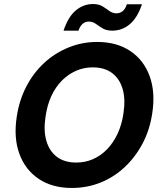

<svg xmlns="http://www.w3.org/2000/svg" viewBox="-20 -920 806 952"><path d="M336 12Q239 12 172 -33Q105 -78 76 -157.5Q47 -237 63 -341Q75 -422 110 -490Q145 -558 198.5 -607.5Q252 -657 319.5 -684.5Q387 -712 462 -712Q559 -712 626 -667Q693 -622 722 -542.5Q751 -463 735 -359Q723 -277 687.5 -209.5Q652 -142 599 -92Q546 -42 479 -15Q412 12 336 12ZM358 -114Q403 -114 441.5 -131Q480 -148 511 -180Q542 -212 563 -257Q584 -302 592 -357Q603 -428 588 -479Q573 -530 535.5 -558Q498 -586 440 -586Q395 -586 356 -568.5Q317 -551 286 -519.5Q255 -488 234.5 -443.5Q214 -399 206 -343Q195 -273 210 -221.5Q225 -170 262.5 -142Q300 -114 358 -114ZM295 -768Q318 -837 356 -868.5Q394 -900 441 -900Q470 -900 488.5 -888.5Q507 -877 522.5 -865.5Q538 -854 558 -854Q575 -854 588.5 -865Q602 -876 609 -899H684Q661 -831 623 -799.5Q585 -768 537 -768Q508 -768 489.5 -779Q471 -790 455.5 -801.5Q440 -813 420 -813Q403 -813 390 -802Q377 -791 369 -768Z"/></svg>

Font: DM Sans 10pt ExtraBold
Style: Italic
Weight: 800
Italic angle: -10°
Version: Version 4.004;gftools[0.9.30]